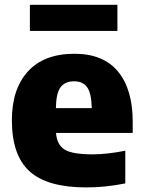

<svg xmlns="http://www.w3.org/2000/svg" viewBox="-20 -786 609 816"><path d="M346.5 10.5Q181.5 10.5 106 -57.5Q30.5 -125.5 30.5 -275Q30.5 -408 99 -482.8Q167.5 -557.5 296.5 -557.5Q419 -557.5 481.5 -482Q544 -406.5 544 -268.5V-221H218Q222 -170.5 254.8 -150.2Q287.5 -130 373.5 -130Q406 -130 441.8 -134.2Q477.5 -138.5 512.5 -145.5V-6.5Q467 2.5 426.5 6.5Q386 10.5 346.5 10.5ZM294.5 -440.5Q257 -440.5 237.8 -415.8Q218.5 -391 217.5 -326.5H370Q368.5 -390.5 350.2 -415.5Q332 -440.5 294.5 -440.5ZM107 -654.5V-765.5H479V-654.5Z"/></svg>

Font: Encode Sans XBd
Style: Regular
Weight: 800
Designer: Multiple Designers
Foundry: Impallari Type
Version: Version 3.002; ttfautohint (v1.8.3) -l 8 -r 50 -G 200 -x 14 